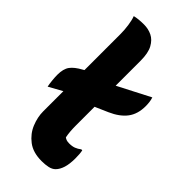

<svg xmlns="http://www.w3.org/2000/svg" viewBox="-254 -808 870 870"><g transform="rotate(45 181.0 -373.0)"><path d="M61 -651Q61 -676 57 -704Q53 -732 46 -750Q70 -756 106 -756Q134 -756 157.5 -744.5Q181 -733 196 -705.5Q211 -678 211 -629V-469L366 -549Q370 -537 371.5 -524.5Q373 -512 373 -500Q373 -449 348 -416Q323 -383 273 -361L216 -336Q214 -335 211 -334V-215Q211 -173 217 -144Q222 -140 229 -137.5Q236 -135 247 -135Q266 -135 279 -140Q292 -145 305 -155H311Q315 -138 315 -107Q315 -71 307.5 -47Q300 -23 286 -9Q275 2 256.5 6Q238 10 215 10Q160 10 126 -16Q92 -42 76.5 -80Q61 -118 61 -155V-284L-4 -248Q-7 -262 -9 -282.5Q-11 -303 -11 -317Q-11 -355 4 -375.5Q19 -396 54 -415L61 -419Z"/></g></svg>

Font: Recursive Sn Csl St XBd
Style: Regular
Weight: 800
Version: Version 1.085;hotconv 1.1.0;makeotfexe 2.6.0; ttfautohint (v